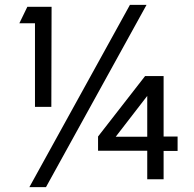

<svg xmlns="http://www.w3.org/2000/svg" viewBox="-20 -750 795 785"><path d="M100.1 15.1 511.2 -730H579.1L168 15.1ZM190.9 -722.2 189.9 -313H123V-654.8H59.1L91.8 -722.2ZM380.9 -191.9 573.2 -439H648.9V-191.9H706.1V-132.8H648.9V-17.1H582V-133.8H380.9ZM453.1 -190.9H582V-357.9Z"/></svg>

Font: Stilu
Style: Regular
Weight: 400
Designer: Genilson Lima Santos
Foundry: Genilson Lima Santos
Version: Version 1.200;PS 001.200;hotconv 1.0.88;makeotf.lib2.5.64775